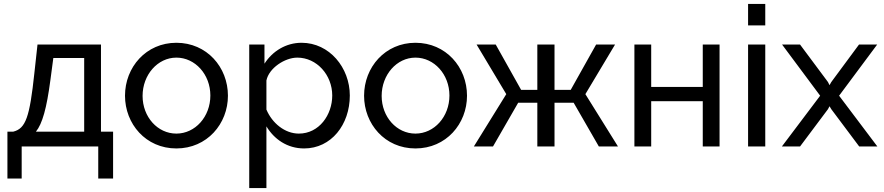

<svg xmlns="http://www.w3.org/2000/svg" viewBox="-20 -750 4524 983"><path d="M18 164H91V0H483V164H559V-76H497V-522H172L156 -376C132 -151 112 -92 48 -76H18ZM164 -76C197 -117 219 -196 238 -340L253 -453H411V-76Z M883 10C1040 10 1147 -116 1147 -260C1147 -406 1039 -531 883 -531C728 -531 620 -406 620 -260C620 -116 726 10 883 10ZM710 -259C710 -367 787 -455 883 -455C979 -455 1057 -369 1057 -261C1057 -152 979 -66 883 -66C787 -66 710 -151 710 -259Z M1537 10C1676 10 1771 -112 1771 -261C1771 -403 1667 -531 1524 -531C1444 -531 1375 -488 1334 -424V-522H1256V213H1344V-103C1383 -38 1450 10 1537 10ZM1510 -66C1438 -66 1373 -120 1344 -189V-338C1357 -402 1439 -455 1502 -455C1602 -455 1681 -366 1681 -261C1681 -162 1614 -66 1510 -66Z M2107 10C2264 10 2371 -116 2371 -260C2371 -406 2263 -531 2107 -531C1952 -531 1844 -406 1844 -260C1844 -116 1950 10 2107 10ZM1934 -259C1934 -367 2011 -455 2107 -455C2203 -455 2281 -369 2281 -261C2281 -152 2203 -66 2107 -66C2011 -66 1934 -151 1934 -259Z M2420 -522 2572 -268 2406 0H2504L2633 -224H2731V0H2819V-224H2917L3046 0H3144L2977 -268L3129 -522H3032L2902 -290H2819V-522H2731V-290H2648L2518 -522Z M3314 -522H3228V0H3314V-232H3578V0H3664V-522H3578V-305H3314Z M3898 0V-522H3810V0ZM3898 -620V-730H3810V-620Z M3984 -522 4179 -260 3983 0H4076L4219 -191L4227 -206L4236 -191L4379 0H4472L4276 -260L4471 -522H4378L4236 -330L4227 -314L4219 -330L4076 -522Z"/></svg>

Font: Raleway Med
Style: Regular
Weight: 500
Designer: Matt McInerney, Pablo Impallari, Rodrigo Fuenzalida
Foundry: Matt McInerney, Pablo Impallari, Rodrigo Fuenzalida
Version: Version 3.00 July 28, 2015